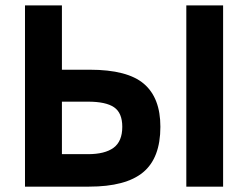

<svg xmlns="http://www.w3.org/2000/svg" viewBox="-20 -696 925 716"><path d="M674.8 -675.8H812V0H674.8ZM73.2 0V-675.8H210.9V-436H314.9Q455.1 -436 516.6 -383.5Q578.1 -331.1 578.1 -223.1Q578.1 -106.9 513.7 -53.5Q449.2 0 312 0ZM436 -223.1Q436 -274.9 405.5 -295.9Q375 -316.9 308.1 -316.9H210.9V-121.1H308.1Q371.1 -121.1 403.6 -145Q436 -168.9 436 -223.1Z"/></svg>

Font: Clear Sans
Style: Bold
Weight: 700
Foundry: Intel Corporation
Version: Version 1.00